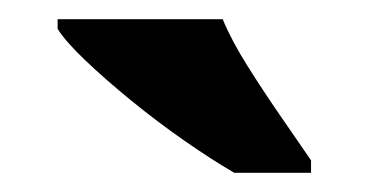

<svg xmlns="http://www.w3.org/2000/svg" viewBox="-20 -786 384 200"><path d="M224 -606Q200 -620 172 -639.5Q144 -659 117 -681Q90 -703 69 -723Q48 -743 40 -756V-766H212Q221 -744 238 -717Q255 -690 273 -664Q291 -638 304 -619V-606Z"/></svg>

Font: Noto Serif Tamil Condensed Black
Style: Italic
Weight: 900
Width: 3
Italic angle: -12°
Designer: Indian Type Foundry, Tom Grace, and the Monotype Design Team
Foundry: Monotype Imaging Inc.
Version: Version 2.003; ttfautohint (v1.8.4.7-5d5b)